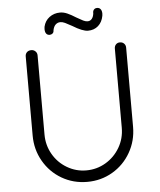

<svg xmlns="http://www.w3.org/2000/svg" viewBox="-59 -940 832 1000"><g transform="rotate(-5 356.5 -440.0)"><path d="M619 -670V-256Q619 -183 584 -122Q549 -61 489 -26Q429 9 357 9Q284 9 224 -26Q164 -61 129 -122Q94 -183 94 -256V-670Q94 -683 102.5 -691.5Q111 -700 126 -700Q138 -700 147 -691.5Q156 -683 156 -670V-256Q156 -200 183 -153Q210 -106 256.5 -78.5Q303 -51 357 -51Q412 -51 458.5 -78.5Q505 -106 532.5 -153Q560 -200 560 -256V-670Q560 -683 568 -691.5Q576 -700 589 -700Q602 -700 610.5 -691.5Q619 -683 619 -670ZM204 -803Q204 -811 205 -815Q212 -846 236 -864Q260 -882 292 -882Q310 -882 329.5 -873.5Q349 -865 374 -849Q396 -836 408.5 -830Q421 -824 431 -824Q445 -824 453.5 -834.5Q462 -845 464 -863Q463 -874 469 -881.5Q475 -889 486 -889Q498 -889 504.5 -880.5Q511 -872 511 -857L510 -846Q504 -813 482.5 -794Q461 -775 429 -775Q401 -775 349 -807Q326 -820 313 -826Q300 -832 289 -832Q275 -832 264.5 -822.5Q254 -813 250 -793Q250 -782 243.5 -776.5Q237 -771 228 -771Q217 -771 210.5 -779Q204 -787 204 -803Z"/></g></svg>

Font: Quicksand
Style: Regular
Weight: 400
Designer: Andrew Paglinawan
Foundry: Andrew Paglinawan
Version: Version 3.000